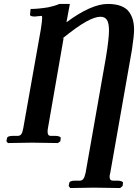

<svg xmlns="http://www.w3.org/2000/svg" viewBox="-20 -718 694 965"><path d="M97.2 -75.2 185.1 -569.8Q191.9 -613.8 191.9 -627.9Q191.9 -636.2 189.9 -638.2Q186.5 -638.2 178.5 -637.2Q170.4 -636.2 167 -636.2L155.8 -634.8Q148.9 -634.8 143.1 -635.7Q137.2 -636.7 133.8 -638.9Q130.4 -641.1 130.9 -644Q131.3 -647.9 132.3 -658.4Q133.3 -668.9 133.8 -672.9Q170.9 -672.9 222.2 -681.2Q253.4 -687.5 278.8 -698.2H331.1L314 -606Q438.5 -698.2 522 -698.2Q560.5 -698.2 587.4 -688Q614.3 -677.7 628.2 -658.7Q642.1 -639.6 647.9 -617.9Q653.8 -596.2 653.8 -567.9Q653.8 -538.6 643.1 -467.8L534.2 150.9Q530.8 163.6 530.8 169.9Q530.8 189.9 546.9 189.9H569.8Q582.5 189.9 591.1 193.4Q599.6 196.8 598.1 202.1L596.2 216.8L584 227.1Q490.2 225.1 452.1 225.1L333 227.1L325.2 216.8L328.1 202.1Q329.6 189.9 358.9 189.9H381.8Q393.1 189.9 399.4 180.4Q405.8 170.9 410.2 150.9L512.2 -428.2Q527.8 -523.4 527.8 -564Q527.8 -601.6 517.6 -617.7Q507.3 -633.8 484.9 -633.8Q457 -633.8 412.1 -608.9Q367.2 -584 293 -523.9L299.8 -526.9L221.2 -75.2Q219.2 -66.9 219.2 -56.2Q219.2 -35.2 233.9 -35.2H257.8Q270 -35.2 278.3 -31.7Q286.6 -28.3 285.2 -22.9L283.2 -7.8L271 1Q180.2 -1 141.1 -1L20 1L12.2 -7.8L15.1 -22.9Q16.6 -35.2 45.9 -35.2H69.8Q81.5 -35.2 87.6 -44.7Q93.8 -54.2 97.2 -75.2Z"/></svg>

Font: Linux Libertine
Style: Bold Italic
Weight: 700
Italic angle: -11.5°
Designer: Philipp H. Poll
Foundry: Philipp H. Poll
Version: Version 4.0.5